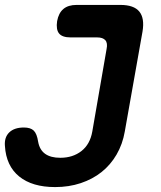

<svg xmlns="http://www.w3.org/2000/svg" viewBox="-36 -750 656 780"><path d="M-16 -157Q-19 -192 1.5 -212Q22 -232 61 -232Q88 -232 101 -219.5Q114 -207 119 -174Q125 -141 147.5 -125Q170 -109 209 -109Q260 -109 295 -136.5Q330 -164 339 -216L397 -551Q402 -575 392 -586.5Q382 -598 359 -598H251Q217 -598 204 -614Q191 -630 196 -664Q202 -697 221.5 -713.5Q241 -730 275 -730H453Q508 -730 530 -703Q552 -676 543 -622L471 -216Q462 -164 437.5 -122Q413 -80 376.5 -51Q340 -22 292 -6Q244 10 188 10Q95 10 42 -33Q-11 -76 -16 -157Z"/></svg>

Font: Maple Mono
Style: Bold Italic
Weight: 700
Italic angle: -10°
Monospace: yes
Designer: subframe7536
Version: Version 7.000